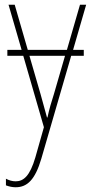

<svg xmlns="http://www.w3.org/2000/svg" viewBox="-20 -547 390 809"><path d="M333 -337H288L343 -527H317L262 -337H97L42 -527H16L71 -337H11V-312H78L165 -11L129 116C106 195 79 217 46 217C32 217 18 213 5 206V234C19 239 31 242 46 242C95 242 128 210 154 122L280 -312H333ZM178 -52C173 -71 169 -86 151 -150L104 -312H254L207 -150C196 -116 188 -89 180 -52Z"/></svg>

Font: Noto Sans Condensed Thin
Style: Regular
Weight: 100
Width: 3
Designer: Monotype Design Team
Foundry: Monotype Imaging Inc.
Version: Version 2.013